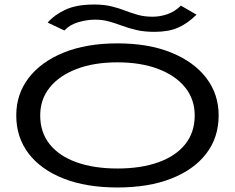

<svg xmlns="http://www.w3.org/2000/svg" viewBox="-20 -819 1040 850"><path d="M500 11Q362 11 261.5 -28.5Q161 -68 106.5 -139.5Q52 -211 52 -308Q52 -402 106.5 -473.5Q161 -545 261.5 -586Q362 -627 500 -627Q638 -627 738.5 -586Q839 -545 893.5 -473.5Q948 -402 948 -308Q948 -211 893.5 -139.5Q839 -68 738.5 -28.5Q638 11 500 11ZM500 -73Q604 -73 681 -100.5Q758 -128 800 -180.5Q842 -233 842 -308Q842 -379 800 -431.5Q758 -484 681 -513.5Q604 -543 500 -543Q396 -543 319 -513.5Q242 -484 200 -431.5Q158 -379 158 -308Q158 -233 200 -180.5Q242 -128 319 -100.5Q396 -73 500 -73ZM781 -794 850 -754Q808 -713 766 -695.5Q724 -678 664 -678Q619 -678 584.5 -686Q550 -694 520.5 -705Q491 -716 462.5 -724Q434 -732 400 -732Q366 -732 327.5 -721Q289 -710 265 -684L191 -719Q219 -752 268.5 -775.5Q318 -799 396 -799Q440 -799 473 -791Q506 -783 534 -772Q562 -761 591 -753Q620 -745 656 -745Q688 -745 720.5 -756Q753 -767 781 -794Z"/></svg>

Font: Inconsolata UltraExpanded Medium
Style: Regular
Weight: 500
Width: 9
Monospace: yes
Designer: Raph Levien, Cyreal, Brenton Simpson
Foundry: Raph Levien, Cyreal, Google
Version: Version 3.001; ttfautohint (v1.8.2.53-6de2)